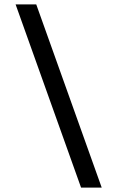

<svg xmlns="http://www.w3.org/2000/svg" viewBox="-20 -765 513 874"><path d="M443 89H349L51 -745H145Z"/></svg>

Font: CST
Style: Medium
Weight: 500
Version: Version 1.00